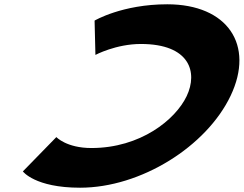

<svg xmlns="http://www.w3.org/2000/svg" viewBox="-20 -860 1136 895"><path d="M636.7 -655C865.4 -655 903 -523 850.2 -412C798 -302 634.8 -170 406.1 -170C289.9 -170 242.7 -221 242.7 -221L86.6 -61C86.6 -61 142.5 15 353.2 15C636.3 15 942.5 -177 1055.2 -414C1167.4 -650 1041.6 -840 759.7 -840C549 -840 420.9 -764 420.9 -764L424.8 -604C424.8 -604 520.5 -655 636.7 -655Z"/></svg>

Font: Hussar
Style: BdSuprExtOblFive
Weight: 700
Foundry: Cannot Into Space Fonts
Version: Version 2.00